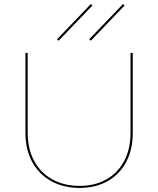

<svg xmlns="http://www.w3.org/2000/svg" viewBox="-20 -918 777 943"><path d="M260 -725 426 -898 434 -891 268 -718ZM418 -725 584 -898 592 -891 426 -718ZM105 -265V-658H116V-265Q116 -187 147.5 -128Q179 -69 237 -37Q295 -5 371 -5Q446 -5 502.5 -37Q559 -69 590 -127.5Q621 -186 621 -264V-658H632V-264Q632 -183 599.5 -122Q567 -61 508 -28Q449 5 371 5Q292 5 231.5 -28.5Q171 -62 138 -123Q105 -184 105 -265Z"/></svg>

Font: Ysabeau SC Hairline
Style: Regular
Weight: 100
Designer: Christian Thalmann (Catharsis Fonts)
Version: Version 0.003